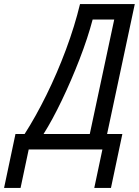

<svg xmlns="http://www.w3.org/2000/svg" viewBox="-109 -734 682 943"><path d="M-89 189H-8L32 0H394L354 189H436L492 -76H417L553 -714H284Q258 -606 215 -490.5Q172 -375 119 -267.5Q66 -160 12 -76H-33ZM105 -76Q148 -144 194.5 -241Q241 -338 281.5 -442.5Q322 -547 346 -638H452L332 -76Z"/></svg>

Font: Noto Sans UI SemiCondensed
Style: Italic
Weight: 400
Width: 4
Italic angle: -12°
Designer: Monotype Design Team
Foundry: Monotype Imaging Inc.
Version: Version 1.901